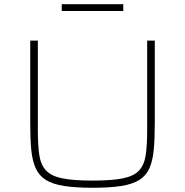

<svg xmlns="http://www.w3.org/2000/svg" viewBox="-20 -880 875 908"><path d="M419 8Q337 8 283 -0.5Q229 -9 197 -29Q165 -49 149 -84Q133 -119 128 -170.5Q123 -222 123 -294V-688H159V-264Q159 -192 166 -146Q173 -100 198 -73.5Q223 -47 275 -36.5Q327 -26 418 -26Q509 -26 561 -36.5Q613 -47 637.5 -73.5Q662 -100 669 -146Q676 -192 676 -264V-688H712V-294Q712 -222 707 -170.5Q702 -119 686.5 -84Q671 -49 639 -29Q607 -9 553.5 -0.5Q500 8 419 8ZM272 -828V-860H563V-828Z"/></svg>

Font: Saira Expanded Thin
Style: Regular
Weight: 250
Width: 7
Designer: Hector Gatti with collaboration of the Omnibus-Type team
Foundry: Omnibus-Type
Version: Version 1.101